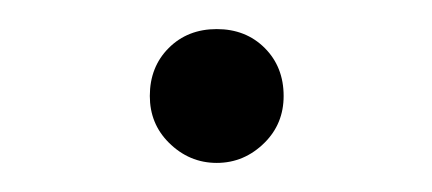

<svg xmlns="http://www.w3.org/2000/svg" viewBox="-20 -387 297 132"><path d="M175 -321Q175 -341 162 -354Q149 -367 129 -367Q109 -367 96 -354Q83 -341 83 -321Q83 -302 96 -289Q110 -275 129 -275Q148 -275 162 -289Q175 -302 175 -321Z"/></svg>

Font: Unageo Variable
Style: Regular
Weight: 300
Designer: Richard Sepsi
Foundry: Richard Sepsi
Version: Version 2.200